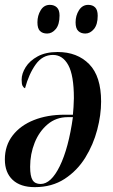

<svg xmlns="http://www.w3.org/2000/svg" viewBox="-23 -760 467 790"><path d="M214 -546Q295 -546 344 -496Q393 -446 393 -342Q393 -287 377 -226Q361 -165 328 -111.5Q295 -58 243 -24Q191 10 120 10Q61 10 29 -20Q-3 -50 -3 -104Q-3 -161 29 -202.5Q61 -244 116.5 -266Q172 -288 242 -288H277Q278 -296 279.5 -319.5Q281 -343 281 -356Q281 -450 258 -492Q235 -534 195 -534Q152 -534 124 -495Q96 -456 80 -397Q74 -399 70 -406.5Q66 -414 66 -432Q66 -457 82.5 -483.5Q99 -510 132 -528Q165 -546 214 -546ZM256 -278Q208 -278 173 -248.5Q138 -219 119.5 -172.5Q101 -126 101 -74Q101 -35 111 -19Q121 -3 144 -3Q187 -3 223 -76.5Q259 -150 277 -278ZM328 -622Q310 -622 299 -632.5Q288 -643 288 -668Q288 -696 302 -718Q316 -740 340 -740Q358 -740 368.5 -729.5Q379 -719 379 -695Q379 -659 363.5 -640.5Q348 -622 328 -622ZM171 -622Q152 -622 141.5 -632.5Q131 -643 131 -668Q131 -696 144.5 -718Q158 -740 182 -740Q200 -740 211 -729.5Q222 -719 222 -696Q222 -659 206.5 -640.5Q191 -622 171 -622Z"/></svg>

Font: Noto Serif Display ExtraCondensed SemiBold
Style: Italic
Weight: 600
Width: 2
Italic angle: -12°
Designer: Monotype Design Team
Foundry: Monotype Imaging Inc.
Version: Version 2.009